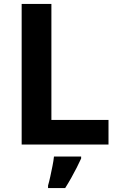

<svg xmlns="http://www.w3.org/2000/svg" viewBox="-20 -734 605 975"><path d="M90 0V-714H241V-125H531V0ZM392 71Q382 93 369.5 117.5Q357 142 342.5 168Q328 194 311 221H224V208Q230 188 235.5 162Q241 136 246.5 109Q252 82 254 61H392Z"/></svg>

Font: Noto Naskh Arabic
Style: Regular
Weight: 400
Designer: Monotype Design Team, David Williams, Mohamad Dakak and Nizar Qandah
Foundry: Monotype Imaging Inc.
Version: Version 2.013